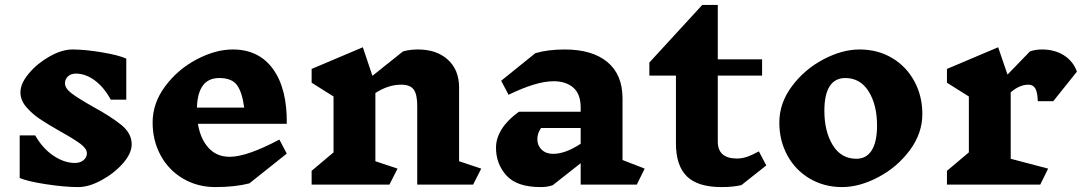

<svg xmlns="http://www.w3.org/2000/svg" viewBox="-20 -750 4395 780"><path d="M227 -215Q174 -245 142 -266.5Q110 -288 86.5 -315.5Q63 -343 63 -375Q63 -411 97.5 -452Q132 -493 182 -521Q232 -549 274 -549Q325 -549 393.5 -537.5Q462 -526 493 -512V-345H430Q403 -395 365.5 -423Q328 -451 288 -451Q268 -451 256 -439.5Q244 -428 244 -412Q244 -391 270.5 -371Q297 -351 355 -318Q432 -276 473.5 -242Q515 -208 515 -164Q515 -127 479.5 -86.5Q444 -46 392.5 -18Q341 10 298 10Q243 10 167.5 -1.5Q92 -13 60 -27V-200H123Q153 -147 197 -117.5Q241 -88 284 -88Q306 -88 319.5 -99.5Q333 -111 333 -127Q333 -146 307 -165.5Q281 -185 227 -215Z M1145 -247H784Q794 -186 827 -149.5Q860 -113 913 -113Q983 -113 1115 -183L1145 -126L993 -5Q934 10 855 10Q782 10 723.5 -24.5Q665 -59 632.5 -119Q600 -179 600 -252Q600 -331 651 -399.5Q702 -468 778.5 -508.5Q855 -549 926 -549Q1032 -549 1089.5 -469Q1147 -389 1145 -247ZM780 -313H972Q964 -375 943 -404Q922 -433 871 -433Q827 -433 804.5 -403Q782 -373 780 -313Z M1902 0H1675V-320Q1675 -367 1660.5 -386.5Q1646 -406 1610 -406Q1557 -406 1505 -372V-95L1595 -65L1562 0H1246V-56L1335 -131V-358L1246 -414V-470L1454 -558L1493 -442L1617 -541Q1644 -549 1678 -549Q1754 -549 1799.5 -507.5Q1845 -466 1845 -395V-95L1935 -65Z M2567 0H2339V-87L2226 2Q2206 10 2176 10Q2080 10 2037.5 -37Q1995 -84 1995 -150Q1995 -189 2019 -226.5Q2043 -264 2088 -296H2339V-313Q2339 -368 2309 -394Q2279 -420 2229 -420Q2159 -420 2046 -365L2016 -422L2155 -534Q2206 -549 2274 -549Q2386 -549 2447.5 -498Q2509 -447 2509 -350V-100L2599 -65ZM2339 -166V-230H2178Q2170 -218 2166.5 -207.5Q2163 -197 2163 -184Q2163 -159 2180.5 -142Q2198 -125 2227 -125Q2277 -125 2339 -166Z M2992 2Q2958 10 2911 10Q2815 10 2770.5 -33.5Q2726 -77 2726 -168V-443H2618V-496L2833 -730H2896V-509H3076V-443H2896V-175Q2896 -106 2974 -106Q2994 -106 3013.5 -112.5Q3033 -119 3063 -135L3093 -78Z M3727 -287Q3727 -208 3676 -139.5Q3625 -71 3548.5 -30.5Q3472 10 3401 10Q3328 10 3269.5 -24.5Q3211 -59 3178.5 -119Q3146 -179 3146 -252Q3146 -331 3197 -399.5Q3248 -468 3324.5 -508.5Q3401 -549 3472 -549Q3546 -549 3604 -514.5Q3662 -480 3694.5 -420Q3727 -360 3727 -287ZM3329 -300Q3329 -216 3363 -160.5Q3397 -105 3459 -105Q3500 -105 3521.5 -139.5Q3543 -174 3543 -240Q3543 -324 3509 -378.5Q3475 -433 3414 -433Q3372 -433 3350.5 -399.5Q3329 -366 3329 -300Z M4086 -375V-105L4238 -65L4206 0H3827V-56L3916 -131V-358L3827 -414V-470L4035 -558L4073 -447L4164 -541Q4185 -549 4213 -549Q4265 -549 4302.5 -525Q4340 -501 4355 -459L4259 -339H4196Q4195 -375 4186 -390.5Q4177 -406 4158 -406Q4122 -406 4086 -375Z"/></svg>

Font: InknutAntiqua
Style: Bold
Weight: 700
Designer: Claus Eggers Srensen
Foundry: Claus Eggers Srensen
Version: Version 1.000; ttfautohint (v1.2) -l 7 -r 28 -G 50 -x 13 -D 